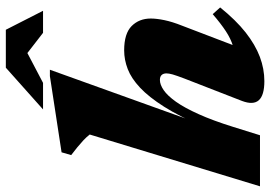

<svg xmlns="http://www.w3.org/2000/svg" viewBox="-158 -757 926 658"><g transform="rotate(-90 305.0 -428.0)"><path d="M199 -91.5 170.5 0H-4.5L173 -583.5Q164 -595 152.8 -605.5Q141.5 -616 129 -626.2Q116.5 -636.5 102.5 -647L112 -680L373 -720H395L202 -183L200 -195Q235 -276 268.2 -328.5Q301.5 -381 333.5 -411Q365.5 -441 397.2 -453.2Q429 -465.5 461.5 -465.5Q519 -465.5 544.8 -439.8Q570.5 -414 570.5 -374.5Q570.5 -354.5 565 -327.8Q559.5 -301 546 -267L458.5 -38L425.5 -85.5Q453 -85.5 477 -92.8Q501 -100 527 -117Q553 -134 585.5 -162L608.5 -136.5Q565 -82.5 522.8 -49.2Q480.5 -16 439.2 -0.5Q398 15 356 15Q307.5 15 290.5 -4Q273.5 -23 288 -61.5L365 -259.5Q375 -286 378.8 -299Q382.5 -312 382.5 -320.5Q382.5 -331 377 -337Q371.5 -343 360 -343Q344 -343 325 -330Q306 -317 285.2 -287.8Q264.5 -258.5 242.8 -210.2Q221 -162 199 -91.5ZM259 -743.5 402 -871H532L597 -743.5H521.5L439.5 -807H471L350 -743.5Z"/></g></svg>

Font: Newsreader 16pt 16pt ExtraBold
Style: Italic
Weight: 800
Italic angle: -17°
Version: Version 1.003